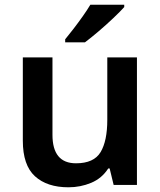

<svg xmlns="http://www.w3.org/2000/svg" viewBox="-20 -786 682 816"><path d="M562 -542V0H463L446 -70H440Q413 -28 367.5 -9Q322 10 271 10Q180 10 128.5 -37Q77 -84 77 -188V-542H203V-213Q203 -92 303 -92Q379 -92 407.5 -139.5Q436 -187 436 -277V-542ZM508 -756Q492 -738 461.5 -709Q431 -680 398 -652Q365 -624 341 -606H257V-619Q272 -637 292 -663Q312 -689 331.5 -716.5Q351 -744 364 -766H508Z"/></svg>

Font: Noto Sans Malayalam SemiBold
Style: Regular
Weight: 600
Designer: Jelle Bosma - Monotype Design Team
Foundry: Monotype Imaging Inc.
Version: Version 2.104; ttfautohint (v1.8.4.7-5d5b)